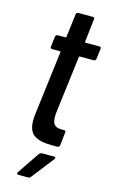

<svg xmlns="http://www.w3.org/2000/svg" viewBox="-125 -684 534 907"><g transform="rotate(15 142.5 -230.0)"><path d="M268 -439H200Q196 -439 196 -435L161 -154Q160 -147 160 -134Q160 -105 172 -94Q184 -83 209 -84H218Q228 -84 226 -74L219 -10Q218 -6 215 -3Q212 0 208 0H178Q122 0 93.5 -19.5Q65 -39 65 -92Q65 -100 67 -120L106 -435Q106 -439 102 -439H65Q60 -439 57.5 -442Q55 -445 56 -449L62 -499Q64 -509 73 -509H111Q115 -509 115 -513L129 -626Q131 -636 140 -636H211Q221 -636 219 -626L206 -513Q205 -512 206 -510.5Q207 -509 209 -509H277Q287 -509 285 -499L279 -449Q277 -439 268 -439ZM59 164 132 56Q139 49 145 49H204Q210 49 211.5 52.5Q213 56 209 61L124 170Q120 176 112 176H64Q59 176 57 172.5Q55 169 59 164Z"/></g></svg>

Font: Barlow Condensed Medium
Style: Italic
Weight: 500
Width: 3
Italic angle: -7°
Designer: Jeremy Tribby
Foundry: Tribby Type
Version: Version 1.408